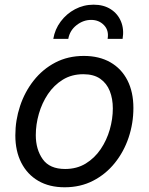

<svg xmlns="http://www.w3.org/2000/svg" viewBox="-20 -793 640 825"><path d="M257.8 11.7Q191.9 11.7 144.5 -15.9Q97.2 -43.5 71.5 -93.8Q45.9 -144 45.9 -211.4Q45.9 -276.4 66.2 -337.4Q86.4 -398.4 124.8 -447Q163.1 -495.6 217.5 -524.2Q272 -552.7 340.3 -552.7Q406.2 -552.7 454.1 -525.4Q502 -498 527.6 -447.8Q553.2 -397.5 553.2 -329.1Q553.2 -263.2 532.7 -202.1Q512.2 -141.1 473.4 -92.8Q434.6 -44.4 380.1 -16.4Q325.7 11.7 257.8 11.7ZM259.8 -66.9Q310.1 -66.9 348.4 -90.3Q386.7 -113.8 412.6 -152.1Q438.5 -190.4 451.7 -236.3Q464.8 -282.2 464.8 -327.1Q464.8 -368.7 451.7 -401.9Q438.5 -435.1 410.6 -454.6Q382.8 -474.1 337.9 -474.1Q288.1 -474.1 250 -450.7Q211.9 -427.2 186 -388.7Q160.2 -350.1 147 -304Q133.8 -257.8 133.8 -212.4Q133.8 -150.9 163.6 -108.9Q193.4 -66.9 259.8 -66.9ZM382.3 -772.9Q425.3 -772.9 455.8 -753.4Q486.3 -733.9 500 -700.4Q513.7 -667 506.8 -626H442.4Q448.7 -662.1 427 -684.8Q405.3 -707.5 371.6 -707.5Q337.9 -707.5 308.8 -684.8Q279.8 -662.1 273.4 -626H209Q215.8 -667 240.7 -700.4Q265.6 -733.9 302.5 -753.4Q339.4 -772.9 382.3 -772.9Z"/></svg>

Font: Inter Variable
Style: Italic
Weight: 400
Italic angle: -9.39999°
Designer: Rasmus Andersson
Foundry: rsms
Version: Version 4.001;git-9221beed3